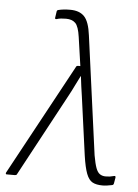

<svg xmlns="http://www.w3.org/2000/svg" viewBox="-70 -735 566 786"><g transform="rotate(5 213.5 -341.5)"><path d="M381 11Q355 11 339.5 2.5Q324 -6 314.5 -31Q305 -56 298 -104L265 -345Q262 -366 259 -386.5Q256 -407 254 -427H253Q242 -406 232 -385Q222 -364 211 -344L28 -4Q26 0 20 0H-14Q-19 0 -17 -7L231 -464Q233 -468 238 -468H248L231 -586Q225 -629 211.5 -642.5Q198 -656 173 -656Q162 -656 152.5 -655Q143 -654 134 -651Q127 -650 128 -656L132 -683Q133 -688 139 -689Q159 -694 187 -694Q225 -694 245 -673Q265 -652 272 -596L338 -109Q344 -75 350.5 -57.5Q357 -40 367 -33.5Q377 -27 390 -27Q400 -27 407.5 -28Q415 -29 426 -32Q432 -33 431 -25L427 -2Q426 5 420 6Q410 8 400 9.5Q390 11 381 11Z"/></g></svg>

Font: Sofia Sans Semi Condensed ExtraLight
Style: Italic
Weight: 250
Italic angle: -9°
Version: Version 4.100